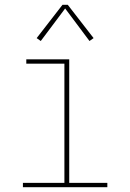

<svg xmlns="http://www.w3.org/2000/svg" viewBox="-20 -776 540 796"><path d="M75 0V-18H247V-512H89V-530H267V-18H425V0ZM351 -606 250 -741 245 -734 149 -606 132 -618 239 -756H261L368 -618Z"/></svg>

Font: Iosevka Slab Thin
Style: Regular
Weight: 100
Monospace: yes
Designer: Belleve Invis
Foundry: Belleve Invis
Version: Version 11.1.0; ttfautohint (v1.8.3)